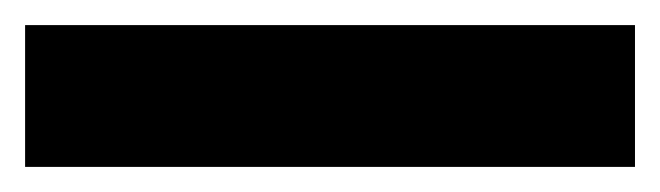

<svg xmlns="http://www.w3.org/2000/svg" viewBox="-34 -20 526 153"><path d="M472 0V113H-14V0Z"/></svg>

Font: Plus Jakarta Text
Style: Bold
Weight: 700
Designer: Gumpita Rahayu
Foundry: Tokotype Studio
Version: Version 1.000